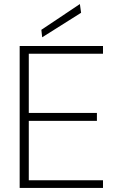

<svg xmlns="http://www.w3.org/2000/svg" viewBox="-20 -927 586 947"><path d="M77 0V-700H488V-662H122V-370H458V-331H122V-38H488V0ZM188 -743 184 -780 374 -907 380 -864Z"/></svg>

Font: DM Sans 16pt ExtraLight
Style: Regular
Weight: 250
Version: Version 4.004;gftools[0.9.30]